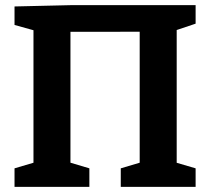

<svg xmlns="http://www.w3.org/2000/svg" viewBox="-20 -724 814 744"><path d="M36.3 0V-71.7L128.7 -99L109.7 -70.3V-630.3L133.3 -600.3L36.3 -627.3V-699L253 -704H738V-632.3L645 -601L664.7 -631V-70.3L645 -99L738 -71.7V0H448V-71.7L539.7 -99L521.3 -70.3V-633.7L543.7 -601L231.3 -600.7L253 -634.3V-70.3L234.7 -99L326.3 -71.7V0Z"/></svg>

Font: Bitter Thin
Style: Regular
Weight: 100
Designer: Sol Matas, and Bitter project Authors
Foundry: Sol Matas
Version: Version 2.002